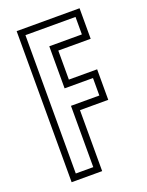

<svg xmlns="http://www.w3.org/2000/svg" viewBox="-134 -768 640 836"><g transform="rotate(-20 186.0 -350.0)"><path d="M50 0V-700H341.5V-558.5H191.5V-424H322.5V-282.5H191.5V0ZM80 -29.5H161V-313.5H292.5V-394.5H161V-589.5H312V-670.5H80Z"/></g></svg>

Font: Tourney Condensed Light
Style: Regular
Weight: 300
Width: 3
Designer: Tyler Finck
Foundry: Etcetera Type Co
Version: Version 1.010; ttfautohint (v1.8.3)